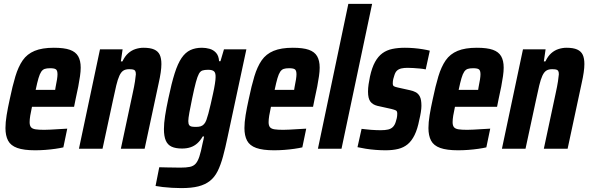

<svg xmlns="http://www.w3.org/2000/svg" viewBox="-20 -763 3021 985"><path d="M160 8Q102 8 68.5 -4Q35 -16 21.5 -41.5Q8 -67 8 -106Q8 -135 14 -172Q20 -209 30 -254Q44 -322 59 -371.5Q74 -421 96.5 -453.5Q119 -486 157.5 -502Q196 -518 256 -518Q309 -518 338.5 -507.5Q368 -497 381 -474.5Q394 -452 394 -416Q394 -397 390.5 -372.5Q387 -348 381.5 -319Q376 -290 368 -255L360 -215H144Q138 -188 135 -169Q132 -150 132 -136Q132 -119 139 -110.5Q146 -102 162.5 -99.5Q179 -97 207 -97Q219 -97 239 -98Q259 -99 281.5 -100.5Q304 -102 325 -103L305 -7Q288 -3 263.5 0.5Q239 4 212.5 6Q186 8 160 8ZM163 -302H263L265 -315Q270 -339 272.5 -355.5Q275 -372 275 -383Q275 -396 271 -402.5Q267 -409 258.5 -411Q250 -413 237 -413Q220 -413 209.5 -409.5Q199 -406 191.5 -395Q184 -384 177.5 -362Q171 -340 163 -302Z M385 0 493 -510H609L600 -448H608Q621 -475 638 -490Q655 -505 675.5 -511.5Q696 -518 716 -518Q751 -518 771 -509Q791 -500 799.5 -482Q808 -464 808 -434Q808 -416 804.5 -391.5Q801 -367 794 -336L722 0H600L660 -281Q669 -322 672.5 -345.5Q676 -369 677 -382Q677 -394 673.5 -399.5Q670 -405 662 -406.5Q654 -408 642 -408Q624 -408 612.5 -400.5Q601 -393 592.5 -374.5Q584 -356 576.5 -325Q569 -294 559 -246L506 0Z M910 202Q887 202 862 200.5Q837 199 815 196.5Q793 194 778 191L797 95Q822 96 840.5 96Q859 96 875 96.5Q891 97 904 97Q936 97 954.5 93Q973 89 984 76.5Q995 64 1003 39.5Q1011 15 1019 -26Q1022 -37 1024 -47.5Q1026 -58 1027 -63H1020Q1008 -42 992.5 -28Q977 -14 957.5 -7.5Q938 -1 914 -1Q881 -1 860.5 -10.5Q840 -20 830.5 -42Q821 -64 821 -101Q821 -130 827 -169Q833 -208 844 -259Q860 -336 876 -386.5Q892 -437 911.5 -465.5Q931 -494 956.5 -506Q982 -518 1016 -518Q1036 -518 1055.5 -512.5Q1075 -507 1088.5 -492Q1102 -477 1104 -449H1111L1129 -510H1244L1148 -62Q1136 -4 1124 40Q1112 84 1096.5 115Q1081 146 1057 165Q1033 184 998 193Q963 202 910 202ZM986 -112Q1000 -112 1009.5 -115Q1019 -118 1026.5 -126Q1034 -134 1039 -148Q1043 -159 1049 -180.5Q1055 -202 1061 -229Q1067 -256 1073 -283Q1079 -310 1082.5 -332.5Q1086 -355 1086 -366Q1087 -389 1078 -397Q1069 -405 1048 -405Q1030 -405 1019 -401.5Q1008 -398 1000.5 -384.5Q993 -371 985 -341.5Q977 -312 966 -259Q957 -216 951.5 -185.5Q946 -155 946 -142Q946 -128 950.5 -121.5Q955 -115 963.5 -113.5Q972 -112 986 -112Z M1386 8Q1328 8 1294.5 -4Q1261 -16 1247.5 -41.5Q1234 -67 1234 -106Q1234 -135 1240 -172Q1246 -209 1256 -254Q1270 -322 1285 -371.5Q1300 -421 1322.5 -453.5Q1345 -486 1383.5 -502Q1422 -518 1482 -518Q1535 -518 1564.5 -507.5Q1594 -497 1607 -474.5Q1620 -452 1620 -416Q1620 -397 1616.5 -372.5Q1613 -348 1607.5 -319Q1602 -290 1594 -255L1586 -215H1370Q1364 -188 1361 -169Q1358 -150 1358 -136Q1358 -119 1365 -110.5Q1372 -102 1388.5 -99.5Q1405 -97 1433 -97Q1445 -97 1465 -98Q1485 -99 1507.5 -100.5Q1530 -102 1551 -103L1531 -7Q1514 -3 1489.5 0.5Q1465 4 1438.5 6Q1412 8 1386 8ZM1389 -302H1489L1491 -315Q1496 -339 1498.5 -355.5Q1501 -372 1501 -383Q1501 -396 1497 -402.5Q1493 -409 1484.5 -411Q1476 -413 1463 -413Q1446 -413 1435.5 -409.5Q1425 -406 1417.5 -395Q1410 -384 1403.5 -362Q1397 -340 1389 -302Z M1611 0 1767 -743H1889L1732 0Z M1958 8Q1934 8 1907.5 6Q1881 4 1856 0Q1831 -4 1814 -8L1835 -102Q1845 -101 1857.5 -99.5Q1870 -98 1883 -97Q1896 -96 1909.5 -95.5Q1923 -95 1933 -95Q1956 -95 1971 -98.5Q1986 -102 1995.5 -111.5Q2005 -121 2010 -137Q2013 -146 2015.5 -156.5Q2018 -167 2018 -180Q2018 -193 2011 -196.5Q2004 -200 1988 -204L1916 -220Q1892 -226 1880 -242Q1868 -258 1868 -293Q1868 -311 1871 -331Q1874 -351 1878 -370Q1888 -416 1904 -445Q1920 -474 1942 -490Q1964 -506 1993 -512Q2022 -518 2057 -518Q2080 -518 2103.5 -516Q2127 -514 2148.5 -510.5Q2170 -507 2185 -503L2164 -407Q2150 -410 2133 -411.5Q2116 -413 2100 -414Q2084 -415 2071 -415Q2053 -415 2039.5 -412Q2026 -409 2017 -401Q2008 -393 2003 -376Q2000 -368 1997.5 -357.5Q1995 -347 1995 -335Q1995 -324 2001 -320.5Q2007 -317 2021 -314L2084 -300Q2099 -297 2112.5 -290Q2126 -283 2134 -267.5Q2142 -252 2142 -220Q2142 -207 2139 -187.5Q2136 -168 2131 -148Q2122 -101 2107 -70.5Q2092 -40 2071.5 -23Q2051 -6 2023 1Q1995 8 1958 8Z M2330 8Q2272 8 2238.5 -4Q2205 -16 2191.5 -41.5Q2178 -67 2178 -106Q2178 -135 2184 -172Q2190 -209 2200 -254Q2214 -322 2229 -371.5Q2244 -421 2266.5 -453.5Q2289 -486 2327.5 -502Q2366 -518 2426 -518Q2479 -518 2508.5 -507.5Q2538 -497 2551 -474.5Q2564 -452 2564 -416Q2564 -397 2560.5 -372.5Q2557 -348 2551.5 -319Q2546 -290 2538 -255L2530 -215H2314Q2308 -188 2305 -169Q2302 -150 2302 -136Q2302 -119 2309 -110.5Q2316 -102 2332.5 -99.5Q2349 -97 2377 -97Q2389 -97 2409 -98Q2429 -99 2451.5 -100.5Q2474 -102 2495 -103L2475 -7Q2458 -3 2433.5 0.5Q2409 4 2382.5 6Q2356 8 2330 8ZM2333 -302H2433L2435 -315Q2440 -339 2442.5 -355.5Q2445 -372 2445 -383Q2445 -396 2441 -402.5Q2437 -409 2428.5 -411Q2420 -413 2407 -413Q2390 -413 2379.5 -409.5Q2369 -406 2361.5 -395Q2354 -384 2347.5 -362Q2341 -340 2333 -302Z M2555 0 2663 -510H2779L2770 -448H2778Q2791 -475 2808 -490Q2825 -505 2845.5 -511.5Q2866 -518 2886 -518Q2921 -518 2941 -509Q2961 -500 2969.5 -482Q2978 -464 2978 -434Q2978 -416 2974.5 -391.5Q2971 -367 2964 -336L2892 0H2770L2830 -281Q2839 -322 2842.5 -345.5Q2846 -369 2847 -382Q2847 -394 2843.5 -399.5Q2840 -405 2832 -406.5Q2824 -408 2812 -408Q2794 -408 2782.5 -400.5Q2771 -393 2762.5 -374.5Q2754 -356 2746.5 -325Q2739 -294 2729 -246L2676 0Z"/></svg>

Font: Saira Condensed
Style: Bold Italic
Weight: 700
Width: 3
Italic angle: -12°
Designer: Hector Gatti with collaboration of the Omnibus-Type team
Foundry: Omnibus-Type
Version: Version 1.101